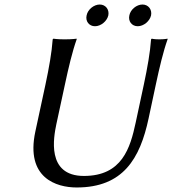

<svg xmlns="http://www.w3.org/2000/svg" viewBox="-20 -819 761 849"><path d="M616 -445 580 -277C556 -165 520 -41 351 -41C183 -41 218 -215 229 -269L267 -445C283 -520 300 -592 319 -645V-648C319 -648 301 -645 266 -645C232 -645 216 -648 216 -648L213 -645C209 -588 197 -520 181 -445L136 -236C93 -32 229 10 319 10C524 10 599 -117 637 -295L669 -445C685 -520 702 -592 721 -645V-648C721 -648 707 -645 685 -645C661 -645 651 -648 651 -648L648 -645C644 -588 632 -520 616 -445ZM552 -751C546 -725 563 -703 589 -703C615 -703 642 -725 648 -751C653 -777 636 -799 610 -799C584 -799 557 -777 552 -751ZM363 -751C357 -725 374 -703 400 -703C426 -703 453 -725 459 -751C464 -777 447 -799 421 -799C395 -799 368 -777 363 -751Z"/></svg>

Font: Libertinus Sans
Style: Italic
Weight: 400
Italic angle: -12°
Designer: Philipp H. Poll, Khaled Hosny
Foundry: Caleb Maclennan
Version: Version 7.050;RELEASE